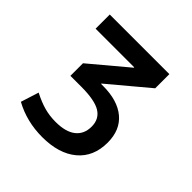

<svg xmlns="http://www.w3.org/2000/svg" viewBox="-131 -825 634 634"><g transform="rotate(45 186.5 -508.0)"><path d="M156.3 -286Q84 -286 24.3 -318.7L44.3 -381.7Q74 -366.4 99 -359.6Q124 -352.7 152.3 -352.7Q199.3 -352.7 223.5 -371.9Q247.6 -391 247.6 -426Q247.6 -461.3 220.3 -478.1Q193 -495 130 -495H79.3V-553.7L208.3 -661.9V-663.9H28V-730H306.4V-663.9L169.7 -549.3V-547.7H179.4Q247 -547.7 284.7 -516.2Q322.4 -484.7 322.4 -426Q322.4 -360 278.2 -323Q234 -286 156.3 -286Z"/></g></svg>

Font: M PLUS 1 Thin
Style: Regular
Weight: 100
Designer: Coji Morishita
Foundry: UNDERFOREST DESIGN
Version: Version 1.001